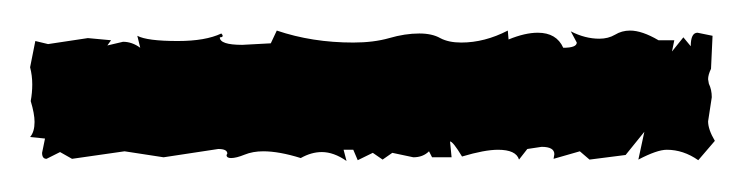

<svg xmlns="http://www.w3.org/2000/svg" viewBox="-22 -98 487 125"><path d="M203.6 6.8Q195.3 1 187.5 1Q180.7 1 173.8 4.9Q159.7 0.5 149.4 0.5Q142.6 0.5 137.2 2.7Q131.8 4.9 128.4 4.9Q125.5 4.9 125.5 2.9L126 2Q126 -1 120.1 -1L84.5 4.4L59.1 0.5L24.9 5.4L17.1 1L8.3 5.4Q5.4 5.4 5.4 1.5L7.3 -7.8L-2.4 -8.8Q0.5 -12.2 0.5 -18.6Q0.5 -23.9 -2 -32.2Q-1 -37.6 -1 -43Q-1 -48.8 -2.4 -54.2L1 -71.3L9.3 -69.3L35.2 -73.2L50.3 -71.8L47.9 -68.4L58.1 -70.8Q64 -70.8 69.3 -66.9L67.4 -74.7Q73.7 -71.3 93.8 -71.3Q111.8 -71.3 122.1 -76.2Q123 -75.2 123 -74.7Q123 -73.7 121.1 -73.7Q121.1 -68.8 135.7 -68.8L154.3 -69.8L158.2 -78.1Q181.2 -70.3 208 -70.3Q221.2 -70.3 231.4 -73.2Q241.7 -76.2 251 -76.2Q259.3 -76.2 264.6 -73.2Q270 -70.3 278.3 -70.3Q293.5 -70.3 308.6 -78.1L309.1 -72.3Q319.8 -76.7 328.1 -76.7Q340.3 -76.7 344.7 -66.9Q353.5 -66.9 353.5 -70.3L349.6 -77.6Q358.9 -72.8 368.2 -72.8Q374 -72.8 378.4 -75.4Q382.8 -78.1 388.2 -78.1Q396 -78.1 406.7 -71.8H417L415.5 -64.5L422.9 -73.7L427.7 -67.9Q427.7 -76.7 432.1 -76.7L441.9 -74.7L440.9 -53.2Q439 -49.3 439 -46.4L439.5 -43.5Q441.4 -39.6 441.4 -34.7L439 -19Q439 -13.7 443.4 -6.3L432.6 6.3Q422.9 -0.5 412.1 -0.5Q405.8 -0.5 393.6 5.9L397.5 -12.2L385.3 2.9L361.8 5.9L355.5 0.5L338.4 5.4L338.9 2.4Q338.9 -2.4 330.6 -2.4L321.3 -1L315.9 5.9Q314 -0.5 302.2 -0.5Q293.5 -0.5 278.8 3.9Q272.9 -5.9 271 -5.9L272 4.4H259.3L257.3 0.5Q253.4 4.4 247.1 4.4L233.4 1.5L227.1 5.9L220.7 1.5L210.9 6.3L208 -0.5H201.7Z"/></svg>

Font: Truetypewriter PolyglOTT
Style: Regular
Weight: 400
Designer: Sergey Beatoff a.k.a. Sam_T
Version: Version 3.76